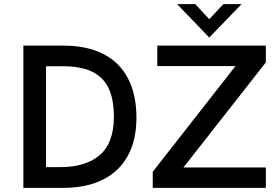

<svg xmlns="http://www.w3.org/2000/svg" viewBox="-20 -911 1349 931"><path d="M93.3 -689.9H286.1Q401.4 -689.9 480.7 -649.4Q560.1 -608.9 600.8 -530.5Q641.6 -452.1 641.6 -339.8Q641.6 -232.4 600.1 -156Q558.6 -79.6 478.8 -39.8Q398.9 0 285.2 0H93.3ZM272.9 -100.6Q395.5 -100.6 463.9 -159.2Q532.2 -217.8 532.2 -345.2Q532.2 -430.2 506.3 -483.9Q480.5 -537.6 425.8 -563.7Q371.1 -589.8 284.2 -589.8H203.1V-100.6ZM720.7 0V-78.1L1122.1 -590.8H742.7V-689.9H1269V-608.4L869.6 -99.1H1269V0ZM994.6 -729 838.9 -891.1H926.8L994.6 -817.9L1063.5 -891.1H1151.4Z"/></svg>

Font: Acari Sans SemiBold
Style: Regular
Weight: 600
Designer: Alfredo Marco Pradil and Stefan Peev
Foundry: Hanken Design Co.
Version: Version 1.045;January 11, 2019;FontCreator 11.5.0.2425 64-bi